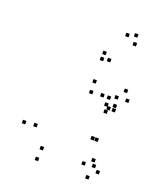

<svg xmlns="http://www.w3.org/2000/svg" viewBox="-152 -934 925 1062"><g transform="rotate(20 310.0 -403.0)"><path d="M447.5 -191V-211H427.5V-191ZM470.5 -191V-211H450.5V-191ZM504 -376.5V-396.5H484V-376.5ZM473.5 -376.5V-396.5H453.5V-376.5ZM202 -43V-63H182V-43ZM125.5 -151V-171H105.5V-151ZM352.5 -428V-448H332.5V-428ZM455 -391.5V-411.5H435V-391.5ZM455 -432.5V-452.5H435V-432.5ZM416.5 -432.5V-452.5H396.5V-432.5ZM464.5 -354V-374H444.5V-354ZM501.5 -400.5V-420.5H481.5V-400.5ZM350 -490V-510H330V-490ZM60.5 -145V-165H40.5V-145ZM197 22V2H177V22ZM538 -24V-44H518V-24ZM493 -78V-98H473V-78ZM506.5 -49V-69H486.5V-49ZM556.5 -451.5V-471.5H536.5V-451.5ZM530.5 -500V-520H510.5V-500ZM494.5 -448.5V-468.5H474.5V-448.5ZM448 -43V-63H428V-43ZM494 22V2H474V22ZM347.5 -656.5V-676.5H327.5V-656.5ZM433 -793V-813H413V-793ZM479 -807.5V-827.5H459V-807.5ZM488.5 -759.5V-779.5H468.5V-759.5ZM385 -628V-648H365V-628ZM346 -620.5V-640.5H326V-620.5Z"/></g></svg>

Font: Monaspace Radon Dots Var
Style: Regular
Weight: 400
Designer: Riley Cran and the Lettermatic Team
Version: Version 1.100 (Monaspace Radon Dots)